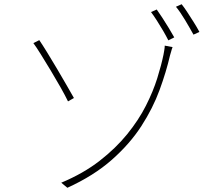

<svg xmlns="http://www.w3.org/2000/svg" viewBox="-20 -860 1040 909"><path d="M270 5Q375 -39 451.5 -98.5Q528 -158 582 -224.5Q636 -291 670.5 -359Q705 -427 724.5 -489.5Q744 -552 754 -601Q755 -606 757.5 -620.5Q760 -635 760 -644L797 -637Q793 -627 790 -615Q787 -603 785 -598Q767 -520 735.5 -434Q704 -348 649.5 -263.5Q595 -179 509.5 -103.5Q424 -28 299 29ZM166 -670Q181 -648 203.5 -611.5Q226 -575 250.5 -533.5Q275 -492 296 -455.5Q317 -419 330 -396L302 -380Q289 -407 267 -446Q245 -485 220 -526.5Q195 -568 173.5 -602.5Q152 -637 138 -656ZM722 -815Q733 -800 748.5 -776Q764 -752 779 -727.5Q794 -703 805 -683L777 -669Q767 -689 752.5 -714Q738 -739 722.5 -763Q707 -787 695 -803ZM840 -840Q852 -825 867 -802Q882 -779 897.5 -754.5Q913 -730 924 -709L896 -696Q879 -727 856 -765.5Q833 -804 813 -828Z"/></svg>

Font: Noto Sans HK Thin
Style: Regular
Weight: 100
Designer: Ryoko NISHIZUKA 西塚涼子 (kana, bopomofo & ideographs); Paul D. Hunt (Latin, Greek & Cyrillic); Sandoll Communications 산돌커뮤니
Foundry: Adobe
Version: Version 2.004-H2;hotconv 1.0.118;makeotfexe 2.5.65603